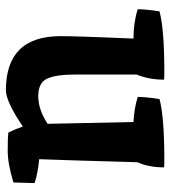

<svg xmlns="http://www.w3.org/2000/svg" viewBox="16 -568 564 635"><g transform="rotate(90 297.5 -250.0)"><path d="M509 -512Q528 -512 533 -511Q533 -460 516 -423Q510 -203 506 -98Q551 -94 585 -83L583 -13Q522 6 478 6Q434 6 418 4Q406 -20 398 -44Q315 12 278 12Q99 12 99 -169Q99 -218 107 -410Q54 -410 10 -424Q10 -449 17 -496Q76 -512 219 -512Q238 -512 243 -511Q243 -462 226 -420V-218Q226 -154 239.5 -124.5Q253 -95 297.5 -95Q342 -95 389 -126L383 -410Q339 -412 300 -424Q300 -449 307 -496Q366 -512 509 -512Z"/></g></svg>

Font: Inika
Style: Bold
Weight: 700
Version: Version 1.001